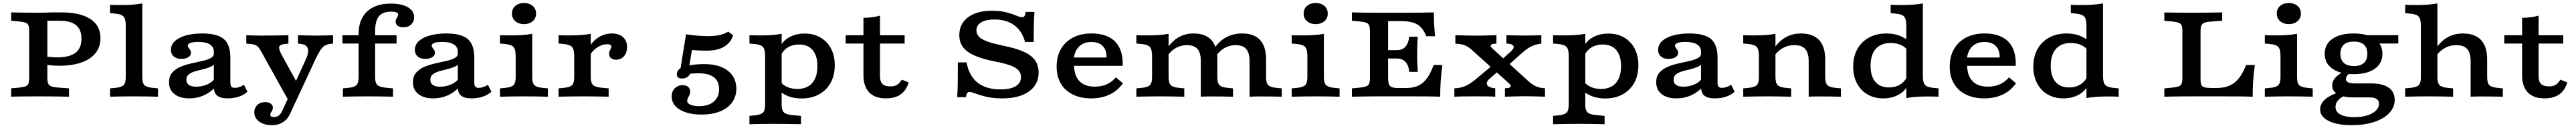

<svg xmlns="http://www.w3.org/2000/svg" viewBox="-20 -655 17388 867"><path d="M177 -201.6V-445.2Q177 -470.6 172 -483.3Q167 -496 151.2 -501.7Q135.4 -507.3 103.7 -510.1L55.3 -514.5V-571Q79 -570.2 112.4 -569.8Q145.9 -569.4 180.3 -569Q214.7 -568.5 240.1 -568.5Q260.7 -568.5 289.7 -569.8Q318.8 -571 338.1 -571H393.3Q522.5 -571 590.4 -526.1Q658.2 -481.1 658.2 -396.5Q658.2 -337.6 625.1 -295.6Q592.1 -253.7 529.6 -231.7Q467.1 -209.7 378.4 -209.7Q360.7 -209.7 337.2 -211.5Q313.7 -213.3 294.1 -216.1Q274.5 -218.9 267.9 -221V-277.4Q282.8 -273 311.5 -269.8Q340.2 -266.6 366.2 -266.6Q449.9 -266.6 489.9 -297.5Q529.9 -328.4 529.9 -393.4Q529.9 -455.2 493.2 -484.8Q456.5 -514.5 380.7 -514.5H299.6V-201.6ZM229.9 -2.4Q205.7 -2.4 173.6 -2Q141.5 -1.6 109.6 -1.4Q77.7 -1.2 55.3 -0.4V-56.9L103.7 -60.9Q135 -64.1 150.8 -69.7Q166.6 -75.3 171.8 -88.4Q177 -101.6 177 -125.8V-201.6H299.6V-125.8Q299.6 -91.1 312.2 -78.8Q324.8 -66.5 364.9 -62.5L445.8 -56.5V0Q418.6 -0.8 382.3 -1.2Q346.1 -1.6 310 -2Q273.9 -2.4 246.2 -2.4H239.2Z M884.7 -2.4Q836.3 -2.4 797.8 -1.6Q759.3 -0.8 723 0V-56.5L759.7 -60Q800.6 -64 814.8 -78.8Q828.9 -93.6 828.9 -133.6V-208.2H940.5V-133.6Q940.5 -93.6 954.7 -78.8Q968.9 -64 1009.8 -60L1046.4 -56.5V0Q1010.6 -0.8 971.9 -1.6Q933.2 -2.4 884.7 -2.4ZM828.9 -208.2V-480.8Q828.9 -525.2 814.8 -541.9Q800.6 -558.6 759.7 -562.5L723 -566.1V-622.5Q738.2 -621.7 755 -621.3Q771.7 -620.9 798.3 -620.9Q840.9 -620.9 876.8 -623.7Q912.6 -626.6 940.5 -631.8V-622.5V-208.2Z M1423.5 -208.2V-305.4Q1423.5 -337.6 1396.2 -354.4Q1368.9 -371.1 1317.9 -371.1Q1285.8 -371.1 1266.6 -364.5Q1247.5 -357.9 1247.5 -346.1Q1247.5 -339.2 1252.9 -332.1Q1258.3 -324.9 1263.8 -316.7Q1269.2 -308.4 1269.2 -296.7Q1269.2 -278.9 1250.8 -267.5Q1232.5 -256.1 1203.2 -256.1Q1171.3 -256.1 1152.5 -272.7Q1133.8 -289.3 1133.8 -317.3Q1133.8 -351.2 1160 -376.1Q1186.3 -400.9 1234 -414.6Q1281.8 -428.3 1346.1 -428.3Q1447.5 -428.3 1491.3 -390.2Q1535.1 -352 1535.1 -263.5V-208.2ZM1258 11.3Q1194.3 11.3 1157.6 -17.7Q1121 -46.7 1121 -97.4Q1121 -138.8 1142.9 -163.5Q1164.8 -188.3 1199.1 -202.7Q1233.5 -217.1 1272.2 -225.6Q1311 -234.2 1345.6 -242Q1380.1 -249.7 1402.4 -261.7Q1424.7 -273.7 1424.7 -295.1L1434.9 -227.3Q1420.1 -209.9 1395.8 -200.1Q1371.4 -190.3 1344.1 -184.2Q1316.8 -178.2 1292.9 -170.7Q1269 -163.3 1253.6 -150.5Q1238.2 -137.8 1238.2 -114.2Q1238.2 -91.8 1254.9 -79.8Q1271.5 -67.8 1303.2 -67.8Q1343.5 -67.8 1378.3 -82.8Q1413.2 -97.7 1433.6 -127.1L1437 -68.1Q1398.7 -27.6 1354 -8.1Q1309.2 11.3 1258 11.3ZM1535.1 -94.4Q1535.1 -75.9 1542 -67.9Q1549 -59.9 1565 -59.9Q1579.4 -59.9 1595 -65.2Q1610.6 -70.5 1627.2 -80.7L1650.4 -33.1Q1625 -11.1 1591.2 0.1Q1557.4 11.3 1517.7 11.3Q1468.4 11.3 1445.9 -7.3Q1423.5 -26 1423.5 -66.8V-208.2H1535.1Z M1934.5 38.9 1748.8 -295.8Q1737.1 -317.8 1727.9 -330.2Q1718.6 -342.7 1706 -348.9Q1693.4 -355.1 1671 -357.1L1642.7 -359.9V-416.4Q1661.6 -415.6 1691.7 -414.8Q1721.7 -413.9 1744.3 -413.9H1745.9H1746.9Q1772.6 -413.9 1807.5 -414.4Q1842.4 -414.8 1875.2 -415.2Q1908 -415.6 1927 -416.4V-359.9L1903.5 -357.1Q1870.9 -353.8 1865.3 -339.3Q1859.7 -324.7 1880 -285.9L1991 -83.6L1960.9 -68.8L2040.9 -244.8Q2058.5 -282.1 2060 -305.7Q2061.5 -329.3 2048.9 -342Q2036.3 -354.6 2011.6 -357.5L1991.4 -359.9V-416.4Q2019.3 -415.6 2050.2 -414.8Q2081.1 -413.9 2111.8 -413.9Q2142.4 -413.9 2172 -414.8Q2201.6 -415.6 2228.3 -416.4V-359.9L2209 -357.5Q2186.1 -354.7 2170.8 -345Q2155.4 -335.3 2141.7 -313.7Q2128.1 -292.1 2109.1 -252.9L1973.8 38.9ZM1815.3 192.7Q1762.6 192.7 1729.7 168.6Q1696.7 144.4 1696.7 105.6Q1696.7 75.3 1717.3 56Q1737.9 36.7 1770 36.7Q1793.5 36.7 1807.8 47.1Q1822.1 57.4 1822.1 74.4Q1822.1 84.8 1817.7 92.7Q1813.3 100.6 1808.9 107.3Q1804.4 114 1804.4 121.7Q1804.4 137.8 1829.3 137.8Q1848.1 137.8 1861.3 128Q1874.6 118.3 1884.8 96.6L1945.5 -34.7L1998.2 -15.5L1940.6 111.1Q1928.2 138.8 1910 156.7Q1891.9 174.6 1868.6 183.7Q1845.4 192.7 1815.3 192.7Z M2291.6 -359.9V-416.4H2657.2V-359.9ZM2456.4 -2.4Q2408 -2.4 2369.5 -1.6Q2331 -0.8 2294.8 0V-56.5L2331.4 -60Q2372.3 -64 2386.5 -78.8Q2400.7 -93.6 2400.7 -133.6V-208.2H2512.2V-133.6Q2512.2 -106.8 2518.8 -91.8Q2525.3 -76.8 2542 -70.2Q2558.6 -63.6 2588.2 -60.4L2633 -56.5V0Q2607.3 -0.8 2579.8 -1.2Q2552.4 -1.6 2522.1 -2Q2491.7 -2.4 2456.4 -2.4ZM2400.7 -208.2V-423.7Q2400.7 -522.5 2457.6 -576.6Q2514.5 -630.6 2618.5 -630.6Q2691.5 -630.6 2733.5 -606Q2775.5 -581.3 2775.5 -538.9Q2775.5 -508.1 2755.3 -489.1Q2735.2 -470.1 2702.2 -470.1Q2678.2 -470.1 2664.4 -480.6Q2650.6 -491.1 2650.6 -508.8Q2650.6 -519.7 2655 -527.8Q2659.5 -535.9 2664 -543Q2668.4 -550.1 2668.4 -556.5Q2668.4 -576.1 2621.6 -576.1Q2563.6 -576.1 2537.9 -544.7Q2512.2 -513.3 2512.2 -441.3V-208.2Z M3070.3 -208.2V-305.4Q3070.3 -337.6 3043 -354.4Q3015.7 -371.1 2964.7 -371.1Q2932.6 -371.1 2913.4 -364.5Q2894.3 -357.9 2894.3 -346.1Q2894.3 -339.2 2899.7 -332.1Q2905.1 -324.9 2910.5 -316.7Q2916 -308.4 2916 -296.7Q2916 -278.9 2897.6 -267.5Q2879.3 -256.1 2849.9 -256.1Q2818.1 -256.1 2799.3 -272.7Q2780.5 -289.3 2780.5 -317.3Q2780.5 -351.2 2806.8 -376.1Q2833.1 -400.9 2880.8 -414.6Q2928.5 -428.3 2992.9 -428.3Q3094.3 -428.3 3138.1 -390.2Q3181.8 -352 3181.8 -263.5V-208.2ZM2904.7 11.3Q2841.1 11.3 2804.4 -17.7Q2767.8 -46.7 2767.8 -97.4Q2767.8 -138.8 2789.7 -163.5Q2811.6 -188.3 2845.9 -202.7Q2880.2 -217.1 2919 -225.6Q2957.8 -234.2 2992.4 -242Q3026.9 -249.7 3049.2 -261.7Q3071.5 -273.7 3071.5 -295.1L3081.7 -227.3Q3066.9 -209.9 3042.5 -200.1Q3018.1 -190.3 2990.8 -184.2Q2963.6 -178.2 2939.7 -170.7Q2915.8 -163.3 2900.4 -150.5Q2885 -137.8 2885 -114.2Q2885 -91.8 2901.6 -79.8Q2918.3 -67.8 2950 -67.8Q2990.2 -67.8 3025.1 -82.8Q3060 -97.7 3080.3 -127.1L3083.7 -68.1Q3045.5 -27.6 3000.7 -8.1Q2956 11.3 2904.7 11.3ZM3181.8 -94.4Q3181.8 -75.9 3188.8 -67.9Q3195.7 -59.9 3211.8 -59.9Q3226.2 -59.9 3241.8 -65.2Q3257.4 -70.5 3274 -80.7L3297.2 -33.1Q3271.8 -11.1 3238 0.1Q3204.2 11.3 3164.4 11.3Q3115.1 11.3 3092.7 -7.3Q3070.3 -26 3070.3 -66.8V-208.2H3181.8Z M3461.2 -208.2V-275Q3461.2 -319.4 3447 -336.1Q3432.8 -352.7 3391.9 -356.7L3355.3 -360.2V-416.7Q3370.5 -415.9 3387.2 -415.5Q3403.9 -415.1 3430.6 -415.1Q3473.2 -415.1 3509 -417.9Q3544.8 -420.7 3572.8 -425.9V-416.7V-208.2ZM3517 -2.4Q3468.5 -2.4 3430 -1.6Q3391.5 -0.8 3355.3 0V-56.5L3391.9 -60Q3432.8 -64 3447 -78.8Q3461.2 -93.6 3461.2 -133.6V-208.2H3572.8V-133.6Q3572.8 -93.6 3586.9 -78.8Q3601.1 -64 3642 -60L3678.7 -56.5V0Q3642.9 -0.8 3604.2 -1.6Q3565.4 -2.4 3517 -2.4ZM3517.4 -491.6Q3482.6 -491.6 3459.3 -511Q3436 -530.4 3436 -563.2Q3436 -595.9 3459.3 -615.3Q3482.6 -634.7 3517.4 -634.7Q3552.3 -634.7 3575.5 -615.3Q3598.8 -595.9 3598.8 -563.2Q3598.8 -530.4 3575.5 -511Q3552.3 -491.6 3517.4 -491.6Z M3912.1 -2.4Q3863.7 -2.4 3825.2 -1.6Q3786.7 -0.8 3750.5 0V-56.5L3787.1 -60Q3828 -64 3842.2 -78.8Q3856.4 -93.6 3856.4 -133.6V-208.2H3967.9V-133.6Q3967.9 -106.8 3974.5 -91.8Q3981 -76.8 3997.7 -70.2Q4014.3 -63.6 4043.9 -60.4L4088.7 -56.5V0Q4063 -0.8 4035.5 -1.2Q4008.1 -1.6 3977.8 -2Q3947.4 -2.4 3912.1 -2.4ZM3856.4 -208.2V-275Q3856.4 -319.4 3842.2 -336.1Q3828 -352.7 3787.1 -356.7L3750.5 -360.2V-416.7Q3765.7 -415.9 3782.4 -415.5Q3799.1 -415.1 3825.7 -415.1Q3868.4 -415.1 3904.2 -417.9Q3940 -420.7 3967.9 -425.9V-416.7V-208.2ZM4138.4 -250.6Q4117 -250.6 4104.3 -261.6Q4091.6 -272.6 4091.6 -291Q4091.6 -301.8 4095.6 -310.3Q4099.6 -318.8 4103.4 -326Q4107.1 -333.3 4107.1 -339.7Q4107.1 -355.4 4078.8 -355.4Q4056.1 -355.4 4033.2 -345.2Q4010.3 -335 3991.3 -317.6Q3972.2 -300.1 3961.9 -277.6L3960.3 -339.7Q3985.9 -381.8 4025.6 -405.1Q4065.3 -428.3 4110.2 -428.3Q4157.8 -428.3 4185.5 -403.5Q4213.3 -378.7 4213.3 -336.3Q4213.3 -298.4 4192.5 -274.5Q4171.7 -250.6 4138.4 -250.6Z M4713.1 121Q4654.2 121 4609.4 106Q4564.6 91.1 4539.5 63.6Q4514.4 36.1 4514.4 -0.7Q4514.4 -35.9 4535 -56.9Q4555.6 -77.8 4588.6 -77.8Q4611.9 -77.8 4625.4 -66.6Q4638.9 -55.4 4638.9 -35.4Q4638.9 -21.2 4633.8 -10.6Q4628.7 0 4623.8 9Q4618.9 18 4618.9 28.2Q4618.9 44.6 4641.2 54.4Q4663.5 64.1 4699.4 64.1Q4762.4 64.1 4798.4 33.3Q4834.3 2.5 4834.3 -51.1Q4834.3 -104.9 4799 -131.7Q4763.6 -158.5 4697.1 -158.5Q4662 -158.5 4633.7 -155Q4605.3 -151.6 4586.6 -145.1L4569.9 -166.3L4611.1 -422.9Q4645.8 -417.2 4683.3 -413.8Q4720.8 -410.3 4760.1 -410.3Q4806.4 -410.3 4839 -417.9Q4871.6 -425.4 4896.7 -440.8L4928.8 -415.2Q4911.8 -363.8 4866.9 -337.8Q4822 -311.8 4747.7 -311.8Q4720.2 -311.8 4695.5 -313.2Q4670.7 -314.6 4650.8 -316.2L4633.8 -212.2Q4655 -216.3 4680.1 -218.5Q4705.3 -220.8 4733.4 -220.8Q4836.6 -220.8 4893.7 -175.7Q4950.7 -130.6 4950.7 -54Q4950.7 -1.5 4922.7 38Q4894.7 77.5 4841.7 99.2Q4788.6 121 4713.1 121ZM4584.6 -123.2Q4549 -123.2 4549 -152.6Q4549 -175.1 4570.9 -191.3Q4592.9 -207.6 4628.8 -212.9L4647.1 -186.6Q4644.7 -156.9 4628.1 -140.1Q4611.6 -123.2 4584.6 -123.2Z M5200.9 183.9Q5152.4 183.9 5113.9 184.7Q5075.4 185.5 5039.2 186.3V129.8L5075.8 126.3Q5116.7 122.3 5130.9 107.5Q5145.1 92.7 5145.1 52.6V-208.2H5256.6V52.6Q5256.6 79.5 5263.4 94.3Q5270.1 109.1 5287.9 115.9Q5305.6 122.7 5337.1 125.4L5387.1 129.8V186.3Q5359.7 185.5 5330.7 185.1Q5301.7 184.7 5269.9 184.3Q5238.1 183.9 5200.9 183.9ZM5412.1 -427.7Q5473 -427.7 5518.7 -401Q5564.3 -374.4 5589.7 -326.2Q5615.2 -278 5615.2 -213.1Q5615.2 -144.9 5587.3 -94.3Q5559.4 -43.7 5508.8 -15.8Q5458.2 12 5389.8 12Q5342.2 12 5302.8 -3Q5263.5 -18 5233 -46.9L5243.8 -108.1Q5259.9 -81.8 5291.2 -67.2Q5322.4 -52.5 5362.2 -52.5Q5427.6 -52.5 5462.8 -92.5Q5498 -132.4 5498 -206.8Q5498 -277.6 5466 -315.6Q5434 -353.6 5374 -353.6Q5331.2 -353.6 5298.7 -333.9Q5266.3 -314.2 5250.4 -277.9L5240.9 -328.6Q5261 -375.5 5306.5 -401.6Q5352.1 -427.7 5412.1 -427.7ZM5145.1 -208.2V-275Q5145.1 -319.4 5130.9 -336.1Q5116.7 -352.7 5075.8 -356.7L5039.2 -360.2V-416.7Q5054.4 -415.9 5071.1 -415.5Q5087.8 -415.1 5114.5 -415.1Q5157.1 -415.1 5192.9 -417.9Q5228.7 -420.7 5256.6 -425.9V-416.7V-208.2Z M5960 11.3Q5886.4 11.3 5847.7 -28.9Q5808.9 -69.2 5808.9 -146.4V-208.2H5920.5V-139.2Q5920.5 -102.3 5937.1 -86.1Q5953.8 -69.8 5991.4 -69.8Q6018.2 -69.8 6036.3 -81Q6054.4 -92.2 6067.3 -115.6L6114.2 -96.5Q6096.9 -41.3 6059.3 -15Q6021.6 11.3 5960 11.3ZM5808.9 -208.2V-534.3Q5841.5 -534.7 5869 -538.4Q5896.4 -542.1 5920.5 -549.2V-208.2ZM5688.7 -359.9V-416.4H6086.9V-359.9Z M6745.4 11.3Q6683 11.3 6637.8 0.2Q6592.5 -10.8 6564.3 -21.6Q6536.1 -32.5 6523.6 -32.5Q6514.4 -32.5 6508.9 -23.9Q6503.3 -15.3 6500.5 3.2H6441.7Q6443.3 -16.2 6444.3 -45.5Q6445.3 -74.8 6445.7 -120Q6446.1 -165.1 6446.1 -232.2H6504.9Q6521.6 -141.2 6579.3 -95.3Q6636.9 -49.5 6733.4 -49.5Q6800.9 -49.5 6836.6 -71.2Q6872.4 -92.8 6872.4 -133.1Q6872.4 -159.4 6856 -178.2Q6839.5 -196.9 6802.2 -211.2Q6764.8 -225.4 6701.7 -237.3Q6611.7 -255.1 6557.5 -279.5Q6503.3 -303.9 6479.6 -337.8Q6455.9 -371.7 6455.9 -416.3Q6455.9 -493.7 6514.9 -538Q6573.9 -582.3 6677 -582.3Q6734.9 -582.3 6774.7 -571.2Q6814.6 -560.2 6840.4 -549.3Q6866.2 -538.5 6880.5 -538.5Q6890.9 -538.5 6896 -546.3Q6901.2 -554.2 6904.3 -574.2H6963.2Q6961.6 -553.8 6960.4 -528.1Q6959.2 -502.4 6958.8 -465Q6958.4 -427.7 6958.4 -370.8H6899.5Q6887.4 -419.5 6859.1 -453.6Q6830.9 -487.7 6789.4 -505.4Q6747.9 -523.1 6694.8 -523.1Q6634.7 -523.1 6603.1 -503.3Q6571.6 -483.4 6571.6 -449.7Q6571.6 -426.4 6587.2 -408.1Q6602.7 -389.8 6643 -374.8Q6683.3 -359.8 6757.5 -344.4Q6841.8 -327.3 6893.2 -303.3Q6944.6 -279.4 6968 -245.4Q6991.4 -211.3 6991.4 -163.4Q6991.4 -82 6926 -35.4Q6860.6 11.3 6745.4 11.3Z M7346.6 11.3Q7275.4 11.3 7222.6 -14.6Q7169.9 -40.4 7141.4 -88.9Q7112.9 -137.3 7112.9 -204.3Q7112.9 -272.4 7141.6 -322.6Q7170.4 -372.8 7223.2 -400.6Q7276 -428.3 7348.3 -428.3Q7419.4 -428.3 7467.1 -403.3Q7514.8 -378.3 7538.1 -329.5Q7561.4 -280.8 7558.5 -209.2H7190.6L7188.9 -265.6H7450Q7450.8 -299.8 7438.8 -322.9Q7426.9 -346.1 7403.9 -358.3Q7380.9 -370.6 7347.2 -370.6Q7295.9 -370.6 7264.5 -339.9Q7233.1 -309.1 7228.8 -254.1L7232.1 -249.5Q7231.3 -243.4 7230.7 -236.1Q7230.1 -228.8 7230.1 -219.2Q7230.1 -144.5 7265.9 -106.3Q7301.7 -68.1 7370.3 -68.1Q7415.2 -68.1 7450.1 -83.4Q7484.9 -98.8 7513.4 -131L7560.2 -90.9Q7525.4 -40.8 7471.1 -14.8Q7416.7 11.3 7346.6 11.3Z M7812.9 -2.4Q7764.5 -2.4 7726 -1.6Q7687.5 -0.8 7651.3 0V-56.5L7687.9 -60Q7728.8 -64 7743 -78.8Q7757.2 -93.6 7757.2 -133.6V-208.2H7868.7V-133.6Q7868.7 -93.6 7882.9 -78.8Q7897.1 -64 7938 -60L7974.6 -56.5V0Q7938.8 -0.8 7900.1 -1.6Q7861.4 -2.4 7812.9 -2.4ZM7757.2 -208.2V-275Q7757.2 -319.4 7743 -336.1Q7728.8 -352.7 7687.9 -356.7L7651.3 -360.2V-416.7Q7666.5 -415.9 7683.2 -415.5Q7699.9 -415.1 7726.6 -415.1Q7769.2 -415.1 7805 -417.9Q7840.8 -420.7 7868.7 -425.9V-416.7V-208.2ZM8086.2 -208.2V-242.7Q8086.2 -296.8 8063.9 -323Q8041.6 -349.2 7992.7 -349.2Q7944.9 -349.2 7906.6 -322.8Q7868.4 -296.5 7839.7 -243.7L7831 -279.7Q7867.4 -353.5 7918.4 -390.9Q7969.5 -428.3 8036.5 -428.3Q8116.8 -428.3 8157.3 -384.3Q8197.7 -340.2 8197.7 -254.3V-208.2ZM8086.2 0V-208.2H8197.7V-133.6Q8197.7 -93.6 8211.9 -78.8Q8226.1 -64 8267 -60L8303.6 -56.5V0Q8274.5 -0.8 8239.4 -1.2Q8204.3 -1.6 8182.6 -1.6Q8160.9 -1.6 8137.4 -1.6Q8114 -1.6 8086.2 0ZM8415.2 -208.2V-242.7Q8415.2 -296.8 8392.9 -323Q8370.6 -349.2 8321.7 -349.2Q8273.9 -349.2 8235.6 -322.8Q8197.4 -296.5 8168.7 -243.7L8157.3 -291.9Q8191.2 -360 8243.5 -394.2Q8295.8 -428.3 8365.5 -428.3Q8445.8 -428.3 8486.3 -384.3Q8526.7 -340.2 8526.7 -254.3V-208.2ZM8415.2 0V-208.2H8526.8V-133.6Q8526.8 -93.6 8541 -78.8Q8555.2 -64 8596.1 -60L8632.7 -56.5V0Q8603.5 -0.8 8568.5 -1.2Q8533.4 -1.6 8511.7 -1.6Q8489.9 -1.6 8466.5 -1.6Q8443.1 -1.6 8415.2 0Z M8805.6 -208.2V-275Q8805.6 -319.4 8791.4 -336.1Q8777.2 -352.7 8736.3 -356.7L8699.7 -360.2V-416.7Q8714.8 -415.9 8731.6 -415.5Q8748.3 -415.1 8774.9 -415.1Q8817.5 -415.1 8853.4 -417.9Q8889.2 -420.7 8917.1 -425.9V-416.7V-208.2ZM8861.3 -2.4Q8812.9 -2.4 8774.4 -1.6Q8735.9 -0.8 8699.7 0V-56.5L8736.3 -60Q8777.2 -64 8791.4 -78.8Q8805.6 -93.6 8805.6 -133.6V-208.2H8917.1V-133.6Q8917.1 -93.6 8931.3 -78.8Q8945.5 -64 8986.4 -60L9023 -56.5V0Q8987.2 -0.8 8948.5 -1.6Q8909.8 -2.4 8861.3 -2.4ZM8861.8 -491.6Q8826.9 -491.6 8803.6 -511Q8780.4 -530.4 8780.4 -563.2Q8780.4 -595.9 8803.6 -615.3Q8826.9 -634.7 8861.8 -634.7Q8896.6 -634.7 8919.9 -615.3Q8943.2 -595.9 8943.2 -563.2Q8943.2 -530.4 8919.9 -511Q8896.6 -491.6 8861.8 -491.6Z M9280.7 -2.4Q9256.5 -2.4 9224.4 -2Q9192.3 -1.6 9160.4 -1.2Q9128.5 -0.8 9106.1 0V-56.5L9154.5 -60.9Q9185.8 -64.1 9201.6 -69.7Q9217.4 -75.3 9222.6 -88.4Q9227.8 -101.6 9227.8 -125.8V-445.2Q9227.8 -469.8 9222.6 -482.8Q9217.4 -495.7 9201.6 -501.5Q9185.8 -507.3 9154.5 -510.1L9106.1 -514.5V-571Q9128.5 -570.2 9160.4 -569.8Q9192.3 -569.4 9224.4 -569Q9256.5 -568.5 9280.7 -568.5H9290.3H9467.1Q9531.9 -568.5 9578.4 -569.4Q9624.9 -570.2 9659.5 -571Q9659.1 -531.6 9661.1 -492.3Q9663.1 -453 9667.5 -409.7H9608.6Q9592.4 -449.4 9570.7 -471.4Q9549 -493.4 9516.6 -502.7Q9484.2 -512.1 9433.8 -512.1H9350.4V-135Q9350.4 -102.7 9355.7 -86.4Q9360.9 -70.2 9375.9 -64.5Q9390.8 -58.9 9419.8 -58.9H9471.7Q9508.2 -58.9 9536.2 -67.7Q9564.2 -76.6 9586 -95.4Q9607.8 -114.2 9625.2 -143.5Q9642.7 -172.8 9658 -214.6H9716.9Q9708.8 -156.5 9705.4 -104.6Q9702 -52.8 9702.5 0Q9662.9 -1.6 9608.5 -2Q9554.1 -2.4 9479.6 -2.4H9290.3ZM9313.2 -258.9V-315.3H9500V-258.9ZM9493.2 -168.2Q9490.4 -197.5 9480.2 -217.7Q9470 -237.9 9452.2 -248.4Q9434.4 -258.9 9407.4 -258.9V-315.3Q9447.7 -315.3 9468 -338.9Q9488.3 -362.5 9493.2 -405.9H9551Q9548.2 -366.5 9547.6 -340.8Q9546.9 -315.1 9546.9 -287.1Q9546.9 -269 9547.2 -251.7Q9547.4 -234.4 9548.4 -214.5Q9549.4 -194.6 9551 -168.2Z M10139.3 0V-57.3Q10159.8 -57.3 10169.5 -61.4Q10179.1 -65.4 10178.6 -73Q10178.1 -80.5 10166.7 -90.3L9917.4 -315.7Q9900.4 -331.3 9884.4 -340.3Q9868.5 -349.3 9849.8 -353.7Q9831.2 -358.2 9804.6 -359.4V-416.7Q9835 -415.9 9874.3 -414.7Q9913.6 -413.5 9948.8 -413.5Q9968.7 -413.5 9989.7 -414.1Q10010.7 -414.7 10033.6 -415.5Q10056.4 -416.3 10082 -416.7V-359.4Q10061.4 -359.4 10051.6 -355.3Q10041.7 -351.2 10042.8 -344.1Q10044 -336.9 10054.5 -326.7L10303 -100.5Q10326.1 -79.7 10352.6 -68.9Q10379.2 -58.1 10409.8 -57.3V0Q10382.8 -0.8 10346.5 -2Q10310.1 -3.2 10276.1 -3.2Q10240.7 -3.2 10201.8 -2Q10162.8 -0.8 10139.3 0ZM9797.9 0V-56.8Q9826.1 -58.1 9849.1 -64.4Q9872.2 -70.7 9894.6 -83.9Q9917 -97.1 9942.4 -118.3L10064.9 -221L10107.9 -184.2L10038.9 -124.8Q10024.3 -112.7 10019.3 -101.3Q10014.3 -89.9 10018.8 -80.6Q10023.3 -71.4 10036.9 -65.2Q10050.6 -59 10073.7 -56.8V0Q10055.4 -1.6 10020.1 -2Q9984.8 -2.4 9933.9 -2.4Q9908.7 -2.4 9885.3 -2.2Q9861.9 -2 9840.2 -1.6Q9818.5 -1.2 9797.9 0ZM10151.4 -204.1 10110.4 -243.8 10177.2 -304.9Q10194.8 -320.4 10197.8 -332.2Q10200.8 -344.1 10189.2 -351.3Q10177.5 -358.6 10149.3 -359.9V-416.7Q10172.7 -415.9 10193.2 -415.5Q10213.6 -415.1 10234 -414.7Q10254.3 -414.3 10276.8 -414.3Q10308.6 -414.3 10333.5 -415.1Q10358.3 -415.9 10385.1 -416.7V-359.9Q10360.4 -356.8 10338.8 -349.4Q10317.1 -342.1 10296.4 -328.6Q10275.7 -315.1 10252.1 -293.9Z M10625.9 183.9Q10577.4 183.9 10538.9 184.7Q10500.4 185.5 10464.2 186.3V129.8L10500.8 126.3Q10541.7 122.3 10555.9 107.5Q10570.1 92.7 10570.1 52.6V-208.2H10681.6V52.6Q10681.6 79.5 10688.4 94.3Q10695.1 109.1 10712.9 115.9Q10730.6 122.7 10762.1 125.4L10812.1 129.8V186.3Q10784.7 185.5 10755.7 185.1Q10726.7 184.7 10694.9 184.3Q10663.1 183.9 10625.9 183.9ZM10837.1 -427.7Q10898 -427.7 10943.7 -401Q10989.3 -374.4 11014.7 -326.2Q11040.2 -278 11040.2 -213.1Q11040.2 -144.9 11012.3 -94.3Q10984.4 -43.7 10933.8 -15.8Q10883.2 12 10814.8 12Q10767.2 12 10727.8 -3Q10688.5 -18 10658 -46.9L10668.8 -108.1Q10684.9 -81.8 10716.2 -67.2Q10747.4 -52.5 10787.2 -52.5Q10852.6 -52.5 10887.8 -92.5Q10923 -132.4 10923 -206.8Q10923 -277.6 10891 -315.6Q10859 -353.6 10799 -353.6Q10756.2 -353.6 10723.7 -333.9Q10691.3 -314.2 10675.4 -277.9L10665.9 -328.6Q10686 -375.5 10731.5 -401.6Q10777.1 -427.7 10837.1 -427.7ZM10570.1 -208.2V-275Q10570.1 -319.4 10555.9 -336.1Q10541.7 -352.7 10500.8 -356.7L10464.2 -360.2V-416.7Q10479.4 -415.9 10496.1 -415.5Q10512.8 -415.1 10539.5 -415.1Q10582.1 -415.1 10617.9 -417.9Q10653.7 -420.7 10681.6 -425.9V-416.7V-208.2Z M11463 -208.2V-305.4Q11463 -337.6 11435.7 -354.4Q11408.4 -371.1 11357.5 -371.1Q11325.3 -371.1 11306.1 -364.5Q11287 -357.9 11287 -346.1Q11287 -339.2 11292.4 -332.1Q11297.8 -324.9 11303.3 -316.7Q11308.7 -308.4 11308.7 -296.7Q11308.7 -278.9 11290.4 -267.5Q11272 -256.1 11242.7 -256.1Q11210.8 -256.1 11192 -272.7Q11173.3 -289.3 11173.3 -317.3Q11173.3 -351.2 11199.6 -376.1Q11225.8 -400.9 11273.6 -414.6Q11321.3 -428.3 11385.7 -428.3Q11487 -428.3 11530.8 -390.2Q11574.6 -352 11574.6 -263.5V-208.2ZM11297.5 11.3Q11233.8 11.3 11197.2 -17.7Q11160.5 -46.7 11160.5 -97.4Q11160.5 -138.8 11182.4 -163.5Q11204.3 -188.3 11238.6 -202.7Q11273 -217.1 11311.8 -225.6Q11350.5 -234.2 11385.1 -242Q11419.7 -249.7 11442 -261.7Q11464.3 -273.7 11464.3 -295.1L11474.4 -227.3Q11459.7 -209.9 11435.3 -200.1Q11410.9 -190.3 11383.6 -184.2Q11356.3 -178.2 11332.4 -170.7Q11308.5 -163.3 11293.1 -150.5Q11277.7 -137.8 11277.7 -114.2Q11277.7 -91.8 11294.4 -79.8Q11311 -67.8 11342.8 -67.8Q11383 -67.8 11417.8 -82.8Q11452.7 -97.7 11473.1 -127.1L11476.5 -68.1Q11438.2 -27.6 11393.5 -8.1Q11348.7 11.3 11297.5 11.3ZM11574.6 -94.4Q11574.6 -75.9 11581.5 -67.9Q11588.5 -59.9 11604.5 -59.9Q11618.9 -59.9 11634.5 -65.2Q11650.1 -70.5 11666.7 -80.7L11690 -33.1Q11664.5 -11.1 11630.7 0.1Q11596.9 11.3 11557.2 11.3Q11507.9 11.3 11485.4 -7.3Q11463 -26 11463 -66.8V-208.2H11574.6Z M11909.7 -2.4Q11861.3 -2.4 11822.8 -1.6Q11784.3 -0.8 11748 0V-56.5L11784.7 -60Q11825.6 -64 11839.8 -78.8Q11853.9 -93.6 11853.9 -133.6V-208.2H11965.5V-133.6Q11965.5 -93.6 11979.7 -78.8Q11993.9 -64 12034.8 -60L12071.4 -56.5V0Q12035.6 -0.8 11996.9 -1.6Q11958.2 -2.4 11909.7 -2.4ZM11853.9 -208.2V-275Q11853.9 -319.4 11839.8 -336.1Q11825.6 -352.7 11784.7 -356.7L11748 -360.2V-416.7Q11763.2 -415.9 11780 -415.5Q11796.7 -415.1 11823.3 -415.1Q11865.9 -415.1 11901.8 -417.9Q11937.6 -420.7 11965.5 -425.9V-416.7V-208.2ZM12189.8 -208.2V-240.8Q12189.8 -296 12166.9 -322.6Q12144 -349.2 12093.1 -349.2Q12043.7 -349.2 12004.4 -322.8Q11965.2 -296.5 11936 -243.6L11928.1 -279.3Q11964.6 -353.5 12016.4 -390.9Q12068.2 -428.3 12136.9 -428.3Q12218.5 -428.3 12259.9 -383.9Q12301.4 -339.4 12301.4 -252V-208.2ZM12189.8 0V-208.2H12301.4V-133.6Q12301.4 -93.6 12315.6 -78.8Q12329.7 -64 12370.7 -60L12407.3 -56.5V0Q12378.1 -0.8 12343.1 -1.2Q12308 -1.6 12286.3 -1.6Q12264.5 -1.6 12241.1 -1.6Q12217.7 -1.6 12189.8 0Z M12693.4 11.3Q12632.5 11.3 12586.9 -15.4Q12541.2 -42 12515.8 -90.6Q12490.3 -139.2 12490.3 -203.3Q12490.3 -271.9 12518.2 -322.3Q12546.1 -372.7 12596.7 -400.5Q12647.3 -428.3 12715.7 -428.3Q12763.3 -428.3 12802.7 -413.5Q12842 -398.7 12872.6 -369.5L12861.7 -308.2Q12845.9 -334.5 12814.7 -349.2Q12783.5 -363.8 12743.3 -363.8Q12677.9 -363.8 12642.7 -323.9Q12607.5 -283.9 12607.5 -209.5Q12607.5 -138.8 12639.7 -100.8Q12671.9 -62.8 12731.6 -62.8Q12774.7 -62.8 12807.1 -82.6Q12839.6 -102.5 12855.2 -138.4L12864.6 -87.8Q12844.5 -41.2 12799.1 -15Q12753.8 11.3 12693.4 11.3ZM12848.9 0V-208.2H12960.4V-141.7Q12960.4 -97.3 12974.6 -80.6Q12988.8 -64 13029.7 -60L13066.3 -56.5V0Q13051.6 -0.8 13035.1 -1.2Q13018.5 -1.6 12991.1 -1.6Q12948.4 -1.6 12912.6 1.2Q12876.8 4 12848.9 9.2ZM12848.9 -208.2V-480.8Q12848.9 -525.2 12834.7 -541.9Q12820.5 -558.6 12779.6 -562.5L12743 -566.1V-622.5Q12758.2 -621.7 12774.9 -621.3Q12791.6 -620.9 12818.3 -620.9Q12860.9 -620.9 12896.7 -623.7Q12932.5 -626.6 12960.4 -631.8V-622.5V-208.2Z M13375.6 11.3Q13304.4 11.3 13251.7 -14.6Q13198.9 -40.4 13170.4 -88.9Q13141.9 -137.3 13141.9 -204.3Q13141.9 -272.4 13170.7 -322.6Q13199.4 -372.8 13252.2 -400.6Q13305 -428.3 13377.4 -428.3Q13448.4 -428.3 13496.1 -403.3Q13543.8 -378.3 13567.1 -329.5Q13590.4 -280.8 13587.5 -209.2H13219.6L13218 -265.6H13479Q13479.8 -299.8 13467.9 -322.9Q13456 -346.1 13433 -358.3Q13410 -370.6 13376.2 -370.6Q13324.9 -370.6 13293.5 -339.9Q13262.1 -309.1 13257.8 -254.1L13261.1 -249.5Q13260.3 -243.4 13259.7 -236.1Q13259.1 -228.8 13259.1 -219.2Q13259.1 -144.5 13294.9 -106.3Q13330.7 -68.1 13399.3 -68.1Q13444.3 -68.1 13479.1 -83.4Q13513.9 -98.8 13542.4 -131L13589.2 -90.9Q13554.5 -40.8 13500.1 -14.8Q13445.7 11.3 13375.6 11.3Z M13909.5 11.3Q13848.6 11.3 13803 -15.4Q13757.4 -42 13731.9 -90.6Q13706.4 -139.2 13706.4 -203.3Q13706.4 -271.9 13734.3 -322.3Q13762.3 -372.7 13812.8 -400.5Q13863.4 -428.3 13931.8 -428.3Q13979.4 -428.3 14018.8 -413.5Q14058.2 -398.7 14088.7 -369.5L14077.8 -308.2Q14062.1 -334.5 14030.8 -349.2Q13999.6 -363.8 13959.4 -363.8Q13894.1 -363.8 13858.9 -323.9Q13823.6 -283.9 13823.6 -209.5Q13823.6 -138.8 13855.8 -100.8Q13888.1 -62.8 13947.7 -62.8Q13990.8 -62.8 14023.3 -82.6Q14055.7 -102.5 14071.3 -138.4L14080.8 -87.8Q14060.7 -41.2 14015.3 -15Q13969.9 11.3 13909.5 11.3ZM14065 0V-208.2H14176.6V-141.7Q14176.6 -97.3 14190.7 -80.6Q14204.9 -64 14245.8 -60L14282.5 -56.5V0Q14267.7 -0.8 14251.2 -1.2Q14234.6 -1.6 14207.2 -1.6Q14164.6 -1.6 14128.7 1.2Q14092.9 4 14065 9.2ZM14065 -208.2V-480.8Q14065 -525.2 14050.8 -541.9Q14036.6 -558.6 13995.7 -562.5L13959.1 -566.1V-622.5Q13974.3 -621.7 13991 -621.3Q14007.7 -620.9 14034.4 -620.9Q14077 -620.9 14112.8 -623.7Q14148.7 -626.6 14176.6 -631.8V-622.5V-208.2Z M14765.3 -2.4Q14741.1 -2.4 14709.1 -2Q14677 -1.6 14645.1 -1.2Q14613.2 -0.8 14590.7 0V-56.5L14639.2 -60.9Q14670.5 -64.1 14686.3 -69.7Q14702.1 -75.3 14707.3 -88.4Q14712.5 -101.6 14712.5 -125.8V-369.4H14835.1V-117.1Q14835.1 -92.9 14840.3 -80.6Q14845.5 -68.2 14861.8 -63.5Q14878.2 -58.9 14911.7 -58.9H14939.1Q14979.4 -58.9 15010 -67.7Q15040.7 -76.6 15064.4 -95.4Q15088.2 -114.2 15107.1 -143.5Q15126 -172.8 15142.7 -214.6H15201.5Q15193.5 -156.5 15190.1 -104.6Q15186.7 -52.8 15187.1 0Q15144.1 -1.6 15085.6 -2Q15027.1 -2.4 14947 -2.4H14773.4ZM14765.3 -568.5H14774.6H14781.6Q14809.4 -568.5 14845.5 -569Q14881.6 -569.4 14917.8 -569.8Q14954.1 -570.2 14981.3 -571V-514.5L14900.3 -508.5Q14860.3 -505.3 14847.7 -492.6Q14835.1 -479.9 14835.1 -445.2V-369.4H14712.5V-445.2Q14712.5 -469.8 14707.3 -482.8Q14702.1 -495.7 14686.3 -501.5Q14670.5 -507.3 14639.2 -510.1L14590.7 -514.1V-570.5Q14613.2 -570.2 14645.1 -569.8Q14677 -569.4 14709.1 -569Q14741.1 -568.5 14765.3 -568.5Z M15374.9 -208.2V-275Q15374.9 -319.4 15360.7 -336.1Q15346.6 -352.7 15305.6 -356.7L15269 -360.2V-416.7Q15284.2 -415.9 15300.9 -415.5Q15317.6 -415.1 15344.3 -415.1Q15386.9 -415.1 15422.7 -417.9Q15458.6 -420.7 15486.5 -425.9V-416.7V-208.2ZM15430.7 -2.4Q15382.2 -2.4 15343.7 -1.6Q15305.2 -0.8 15269 0V-56.5L15305.6 -60Q15346.6 -64 15360.7 -78.8Q15374.9 -93.6 15374.9 -133.6V-208.2H15486.5V-133.6Q15486.5 -93.6 15500.6 -78.8Q15514.8 -64 15555.7 -60L15592.4 -56.5V0Q15556.6 -0.8 15517.9 -1.6Q15479.2 -2.4 15430.7 -2.4ZM15431.1 -491.6Q15396.3 -491.6 15373 -511Q15349.7 -530.4 15349.7 -563.2Q15349.7 -595.9 15373 -615.3Q15396.3 -634.7 15431.1 -634.7Q15466 -634.7 15489.2 -615.3Q15512.5 -595.9 15512.5 -563.2Q15512.5 -530.4 15489.2 -511Q15466 -491.6 15431.1 -491.6Z M15855 192.7Q15757 192.7 15699.7 164Q15642.4 135.2 15642.4 85.7Q15642.4 49.6 15673.6 20.4Q15704.7 -8.9 15765.7 -28.9L15817.9 -8.6Q15784.6 0.6 15765.3 22.1Q15746.1 43.6 15746.1 68.9Q15746.1 102.4 15779.3 120.6Q15812.5 138.7 15872.3 138.7Q15921.3 138.7 15959.1 127Q15996.9 115.4 16018.4 94.5Q16039.9 73.6 16039.9 47.6Q16039.9 26.7 16023.9 15.7Q16007.8 4.7 15978 4.7H15866Q15798.7 4.7 15761.2 -16.6Q15723.7 -37.9 15723.7 -75.8Q15723.7 -101.6 15740.1 -123.1Q15756.6 -144.5 15792 -165.1L15840.8 -158.3Q15828.6 -149.3 15822.5 -139.4Q15816.5 -129.5 15816.5 -118.7Q15816.5 -104.5 15832.1 -97.2Q15847.7 -89.9 15876.9 -89.9H15988.6Q16064.4 -89.9 16105.1 -61.3Q16145.7 -32.7 16145.7 20.9Q16145.7 71.5 16109.1 110.5Q16072.4 149.5 16007.2 171.1Q15941.9 192.7 15855 192.7ZM15868.7 -152.7Q15777.6 -152.7 15725.4 -189.6Q15673.2 -226.5 15673.2 -290.7Q15673.2 -355.3 15725.2 -391.8Q15777.2 -428.3 15868.7 -428.3Q15960.2 -428.3 16011.6 -391.9Q16062.9 -355.4 16062.9 -290.7Q16062.9 -226.1 16011.6 -189.4Q15960.2 -152.7 15868.7 -152.7ZM15869.6 -207.6Q15914.9 -207.6 15938 -228.6Q15961.2 -249.6 15961.2 -290.7Q15961.2 -331.8 15938 -352.7Q15914.9 -373.5 15869.6 -373.5Q15825.6 -373.5 15802.4 -352.7Q15779.3 -331.8 15779.3 -290.7Q15779.3 -250.1 15802.4 -228.8Q15825.6 -207.6 15869.6 -207.6ZM15985.2 -360.2 15884.7 -416.7H16170V-360.2Z M16378.3 -2.4Q16329.8 -2.4 16291.3 -1.6Q16252.8 -0.8 16216.6 0V-56.5L16253.2 -60Q16294.1 -64 16308.3 -78.8Q16322.5 -93.6 16322.5 -133.6V-208.2H16434.1V-133.6Q16434.1 -93.6 16448.2 -78.8Q16462.4 -64 16503.3 -60L16539.9 -56.5V0Q16504.2 -0.8 16465.4 -1.6Q16426.7 -2.4 16378.3 -2.4ZM16658.4 -208.2V-240.8Q16658.4 -296 16635.5 -322.6Q16612.6 -349.2 16561.6 -349.2Q16512.2 -349.2 16473 -322.8Q16433.7 -296.5 16404.6 -243.6L16396.7 -279.3Q16433.1 -353.5 16484.9 -390.9Q16536.8 -428.3 16605.5 -428.3Q16687 -428.3 16728.5 -383.9Q16769.9 -339.4 16769.9 -252V-208.2ZM16658.4 0V-208.2H16769.9V-133.6Q16769.9 -93.6 16784.1 -78.8Q16798.3 -64 16839.2 -60L16875.8 -56.5V0Q16846.7 -0.8 16811.6 -1.2Q16776.5 -1.6 16754.8 -1.6Q16733.1 -1.6 16709.7 -1.6Q16686.2 -1.6 16658.4 0ZM16322.5 -208.2V-480.8Q16322.5 -525.2 16308.3 -541.9Q16294.1 -558.6 16253.2 -562.5L16216.6 -566.1V-622.5Q16231.8 -621.7 16248.5 -621.3Q16265.2 -620.9 16291.9 -620.9Q16334.5 -620.9 16370.3 -623.7Q16406.1 -626.6 16434.1 -631.8V-622.5V-208.2Z M17156.8 11.3Q17083.2 11.3 17044.4 -28.9Q17005.7 -69.2 17005.7 -146.4V-208.2H17117.2V-139.2Q17117.2 -102.3 17133.9 -86.1Q17150.6 -69.8 17188.1 -69.8Q17214.9 -69.8 17233.1 -81Q17251.2 -92.2 17264 -115.6L17310.9 -96.5Q17293.7 -41.3 17256 -15Q17218.4 11.3 17156.8 11.3ZM17005.7 -208.2V-534.3Q17038.3 -534.7 17065.7 -538.4Q17093.2 -542.1 17117.2 -549.2V-208.2ZM16885.5 -359.9V-416.4H17283.7V-359.9Z"/></svg>

Font: Playfair 5pt SemiExpanded Light
Style: Regular
Weight: 300
Width: 6
Designer: Claus Eggers Sørensen
Foundry: Claus Eggers Sørensen
Version: Version 2.203